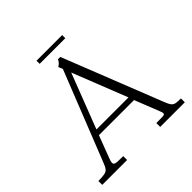

<svg xmlns="http://www.w3.org/2000/svg" viewBox="-201 -958 1127 1127"><g transform="rotate(-45 363.0 -394.0)"><path d="M114.5 -80.5 338 -645 326.5 -671.5Q337 -677 345.5 -686.2Q354 -695.5 357 -705H377L621.5 -85.5Q631.5 -59.5 640.2 -48.8Q649 -38 662.5 -35Q676 -32 705.5 -32V0H501V-32Q537 -32 549.5 -32.5Q562 -33 566.5 -35.2Q571 -37.5 571 -43.5Q571 -48 569.5 -53.5Q568 -59 564.5 -67L504 -220H212.5L159.5 -80.5Q156.5 -72 154.2 -64.8Q152 -57.5 152 -51Q152 -42 158.5 -38Q165 -34 179.2 -33Q193.5 -32 226.5 -32V0H20V-32Q55.5 -32 72.2 -35.8Q89 -39.5 97.5 -49Q106 -58.5 114.5 -80.5ZM492 -254 357.5 -595 226 -254ZM262.5 -788H475.5V-762H262.5Z"/></g></svg>

Font: Didactic
Style: Regular
Weight: 400
Designer: Tyler Finck
Foundry: Etcetera Type Co
Version: Version 3.007;FEAKit 1.0